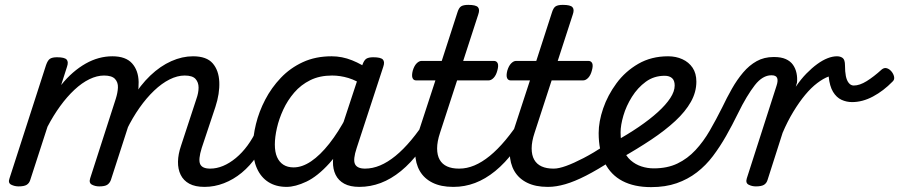

<svg xmlns="http://www.w3.org/2000/svg" viewBox="-20 -750 3690 788"><path d="M819 17Q781 17 757 4Q733 -9 721.5 -32.5Q710 -56 710.5 -86.5Q711 -117 723 -152L786 -344Q795 -369 795 -390.5Q795 -412 782.5 -426Q770 -440 738 -440Q708 -440 676 -424Q644 -408 612.5 -378Q581 -348 552.5 -307.5Q524 -267 500 -218L464 -217Q488 -288 522 -344.5Q556 -401 597 -440Q638 -479 683 -499Q728 -519 772 -519Q828 -519 853 -490Q878 -461 880 -413.5Q882 -366 864 -311L808 -143Q793 -95 801.5 -76.5Q810 -58 842 -58Q856 -58 862.5 -46.5Q869 -35 866 -20.5Q863 -6 851.5 5.5Q840 17 819 17ZM56 15Q40 15 26 8Q12 1 19 -18L169 -483Q176 -503 185.5 -509Q195 -515 214 -515Q245 -515 253.5 -505.5Q262 -496 255 -476L231 -401Q254 -430 279.5 -452Q305 -474 331.5 -489Q358 -504 385.5 -511.5Q413 -519 441 -519Q496 -519 522 -490Q548 -461 549 -413.5Q550 -366 532 -311L435 -11Q430 2 420 8.5Q410 15 387 15Q371 15 357.5 8Q344 1 350 -18L455 -344Q463 -369 464 -390.5Q465 -412 452 -426Q439 -440 407 -440Q378 -440 347 -425Q316 -410 285.5 -381.5Q255 -353 227 -314.5Q199 -276 175 -230L104 -11Q100 2 89.5 8.5Q79 15 56 15Z M820 17Q806 17 799.5 5.5Q793 -6 795.5 -20.5Q798 -35 810 -46.5Q822 -58 843 -58Q869 -58 895.5 -69Q922 -80 948 -101.5Q974 -123 996 -153Q1018 -183 1035 -220Q1040 -235 1052.5 -234.5Q1065 -234 1074.5 -224.5Q1084 -215 1080 -201Q1062 -150 1034 -109.5Q1006 -69 972 -41Q938 -13 899 2Q860 17 820 17Z M1156 17Q1113 17 1082 -2.5Q1051 -22 1034.5 -59Q1018 -96 1018 -146Q1018 -190 1030.5 -241Q1043 -292 1068.5 -341Q1094 -390 1132.5 -430.5Q1171 -471 1223 -495Q1275 -519 1341 -519Q1384 -519 1425 -502.5Q1466 -486 1499 -461L1486 -392Q1443 -420 1409.5 -430Q1376 -440 1343 -440Q1292 -440 1253.5 -421Q1215 -402 1187.5 -370Q1160 -338 1142.5 -300Q1125 -262 1116.5 -224.5Q1108 -187 1108 -157Q1108 -126 1117 -105.5Q1126 -85 1143 -74Q1160 -63 1185 -63Q1220 -63 1257 -88Q1294 -113 1331.5 -160.5Q1369 -208 1403 -273L1425 -229Q1381 -134 1332 -80Q1283 -26 1237.5 -4.5Q1192 17 1156 17ZM1455 17Q1417 17 1393 4Q1369 -9 1357.5 -32.5Q1346 -56 1346.5 -86.5Q1347 -117 1358 -152L1467 -483Q1474 -503 1483.5 -509Q1493 -515 1512 -515Q1543 -515 1551.5 -505.5Q1560 -496 1553 -476L1444 -143Q1428 -95 1437 -76.5Q1446 -58 1478 -58Q1492 -58 1497.5 -46.5Q1503 -35 1501 -20.5Q1499 -6 1487.5 5.5Q1476 17 1455 17Z M1455 17Q1441 17 1434.5 5.5Q1428 -6 1430.5 -20.5Q1433 -35 1445 -46.5Q1457 -58 1478 -58Q1509 -58 1540 -71Q1571 -84 1603 -110Q1635 -136 1668 -175.5Q1701 -215 1735 -268Q1744 -282 1755.5 -281Q1767 -280 1774 -270.5Q1781 -261 1776 -249Q1741 -181 1703.5 -131Q1666 -81 1625.5 -48Q1585 -15 1542.5 1Q1500 17 1455 17Z M1839 17Q1790 17 1755.5 0Q1721 -17 1703 -48Q1685 -79 1684 -121.5Q1683 -164 1700 -215L1767 -420H1688Q1677 -420 1673 -430Q1669 -440 1674 -460Q1680 -480 1690 -490Q1700 -500 1710 -500H1793L1857 -698Q1863 -718 1872.5 -724Q1882 -730 1902 -730Q1933 -730 1941.5 -720.5Q1950 -711 1943 -691L1881 -500H2007Q2018 -500 2022.5 -490.5Q2027 -481 2021 -460Q2016 -441 2006 -430.5Q1996 -420 1985 -420H1856L1786 -205Q1774 -169 1774 -141Q1774 -113 1784.5 -94.5Q1795 -76 1815 -67Q1835 -58 1863 -58Q1877 -58 1882.5 -46.5Q1888 -35 1886 -20.5Q1884 -6 1872 5.5Q1860 17 1839 17Z M1842 17Q1828 17 1821.5 5.5Q1815 -6 1817.5 -20.5Q1820 -35 1832 -46.5Q1844 -58 1865 -58Q1896 -58 1927 -71Q1958 -84 1990 -110Q2022 -136 2055 -175.5Q2088 -215 2122 -268Q2131 -282 2142.5 -281Q2154 -280 2161 -270.5Q2168 -261 2163 -249Q2128 -181 2090.5 -131Q2053 -81 2012.5 -48Q1972 -15 1929.5 1Q1887 17 1842 17Z M2227 17Q2178 17 2143.5 0Q2109 -17 2091 -48Q2073 -79 2072 -121.5Q2071 -164 2088 -215L2155 -420H2076Q2065 -420 2061 -430Q2057 -440 2062 -460Q2068 -480 2078 -490Q2088 -500 2098 -500H2181L2245 -698Q2251 -718 2260.5 -724Q2270 -730 2290 -730Q2321 -730 2329.5 -720.5Q2338 -711 2331 -691L2269 -500H2395Q2406 -500 2410.5 -490.5Q2415 -481 2409 -460Q2404 -441 2394 -430.5Q2384 -420 2373 -420H2244L2174 -205Q2162 -169 2162 -141Q2162 -113 2172.5 -94.5Q2183 -76 2203 -67Q2223 -58 2251 -58Q2265 -58 2270.5 -46.5Q2276 -35 2274 -20.5Q2272 -6 2260 5.5Q2248 17 2227 17Z M2230 17Q2216 17 2209.5 5.5Q2203 -6 2205.5 -20.5Q2208 -35 2220 -46.5Q2232 -58 2253 -58Q2273 -58 2303.5 -69Q2334 -80 2374.5 -101Q2415 -122 2464 -154Q2477 -162 2487 -157Q2497 -152 2503 -140Q2509 -128 2506.5 -114Q2504 -100 2492 -92Q2432 -53 2385 -29Q2338 -5 2300 6Q2262 17 2230 17Z M2500 -167Q2556 -198 2601.5 -229Q2647 -260 2680 -290Q2713 -320 2731 -347.5Q2749 -375 2749 -399Q2749 -420 2738 -429.5Q2727 -439 2708 -439Q2664 -439 2630.5 -414.5Q2597 -390 2573.5 -352.5Q2550 -315 2538.5 -275.5Q2527 -236 2527 -207Q2527 -166 2538 -137.5Q2549 -109 2568.5 -92Q2588 -75 2612.5 -67Q2637 -59 2663 -59Q2677 -59 2682.5 -47.5Q2688 -36 2686.5 -20.5Q2685 -5 2676 6.5Q2667 18 2652 18Q2583 18 2535 -7Q2487 -32 2462 -82Q2437 -132 2437 -204Q2437 -251 2455.5 -305Q2474 -359 2510 -408Q2546 -457 2599.5 -488Q2653 -519 2722 -519Q2754 -519 2780.5 -507Q2807 -495 2822.5 -472Q2838 -449 2838 -415Q2838 -372 2815.5 -332Q2793 -292 2751.5 -253.5Q2710 -215 2653 -177Q2596 -139 2527 -100Z M2652 18Q2633 18 2625.5 6.5Q2618 -5 2620 -20.5Q2622 -36 2633 -47.5Q2644 -59 2663 -59Q2719 -59 2760.5 -79Q2802 -99 2834.5 -134Q2867 -169 2893 -214Q2919 -259 2944 -309Q2963 -349 2984 -386Q3005 -423 3030 -452.5Q3055 -482 3085.5 -499Q3116 -516 3155 -516Q3166 -516 3169 -504.5Q3172 -493 3170 -478.5Q3168 -464 3161.5 -452.5Q3155 -441 3145 -441Q3128 -441 3111 -431Q3094 -421 3078 -400.5Q3062 -380 3044.5 -351Q3027 -322 3008 -283Q2985 -236 2960 -192Q2935 -148 2906 -109.5Q2877 -71 2840 -42.5Q2803 -14 2757 2Q2711 18 2652 18Z M3082 15Q3066 15 3052.5 8Q3039 1 3045 -18L3167 -398Q3174 -419 3169.5 -430Q3165 -441 3147 -441Q3133 -441 3127 -452.5Q3121 -464 3122 -478.5Q3123 -493 3132.5 -504.5Q3142 -516 3157 -516Q3186 -516 3205 -507.5Q3224 -499 3234.5 -484Q3245 -469 3249 -450Q3253 -431 3251 -411L3246 -394Q3267 -425 3289.5 -448Q3312 -471 3334 -487Q3356 -503 3376.5 -511Q3397 -519 3415 -519Q3429 -519 3438.5 -512Q3448 -505 3448 -481Q3448 -456 3451.5 -438Q3455 -420 3463.5 -409.5Q3472 -399 3484 -399Q3508 -399 3537 -417Q3566 -435 3599 -465Q3609 -473 3619.5 -470Q3630 -467 3638.5 -457Q3647 -447 3649.5 -435Q3652 -423 3643 -415Q3606 -377 3563 -354Q3520 -331 3477 -331Q3454 -331 3433.5 -340.5Q3413 -350 3399 -373Q3385 -396 3381 -436Q3359 -428 3334 -409Q3309 -390 3284.5 -360.5Q3260 -331 3236 -291.5Q3212 -252 3192 -205L3130 -11Q3126 2 3115.5 8.5Q3105 15 3082 15Z"/></svg>

Font: Playwrite HR
Style: Regular
Weight: 400
Designer: Veronika Burian, José Scaglione
Foundry: TypeTogether
Version: Version 1.002